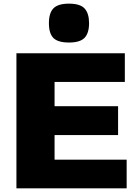

<svg xmlns="http://www.w3.org/2000/svg" viewBox="-20 -1032 753 1052"><path d="M358 -799Q298 -799 273 -823.5Q248 -848 248 -905Q248 -961 273 -986.5Q298 -1012 358 -1012Q419 -1012 443.5 -985.5Q468 -959 468 -905Q468 -851 443.5 -825Q419 -799 358 -799ZM70 -740H664V-583H279V-450H627V-292H279V-157H674V0H70Z"/></svg>

Font: Encode Sans Wide
Style: ExtraBold
Weight: 800
Designer: Pablo Impallari, Andres Torresi
Foundry: Pablo Impallari, Andres Torresi
Version: Version 1.000; ttfautohint (v1.00) -l 8 -r 50 -G 200 -x 14 -